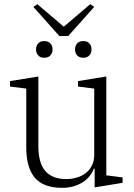

<svg xmlns="http://www.w3.org/2000/svg" viewBox="-20 -889 642 921"><path d="M278 12Q188 12 147 -36.5Q106 -85 106 -182V-464L28 -474V-500L164 -522V-188Q164 -107 197.5 -68.5Q231 -30 298 -30Q323 -30 347.5 -37Q372 -44 390.5 -58Q409 -72 420.5 -94Q432 -116 432 -145V-464L354 -474V-500L490 -522V-48L568 -38V-12L434 10V-80H430Q424 -63 411.5 -46.5Q399 -30 380 -17Q361 -4 335.5 4Q310 12 278 12ZM192 -612Q173 -612 163 -623.5Q153 -635 153 -650V-654Q153 -669 163 -680.5Q173 -692 192 -692Q212 -692 222 -680.5Q232 -669 232 -654V-650Q232 -635 222 -623.5Q212 -612 192 -612ZM379 -612Q360 -612 350 -623.5Q340 -635 340 -650V-654Q340 -669 350 -680.5Q360 -692 379 -692Q399 -692 409 -680.5Q419 -669 419 -654V-650Q419 -635 409 -623.5Q399 -612 379 -612ZM140 -856 159 -869 286 -761 413 -869 432 -856 307 -716H265Z"/></svg>

Font: IBM Plex Serif Light
Style: Regular
Weight: 300
Designer: Mike Abbink, Paul van der Laan, Pieter van Rosmalen
Foundry: Bold Monday
Version: Version 3.001